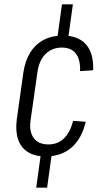

<svg xmlns="http://www.w3.org/2000/svg" viewBox="-20 -810 459 880"><path d="M314 -790 293 -638H243L264 -790ZM217 -102 196 50H146L167 -102ZM189 -93Q140 -93 108 -113Q76 -133 63 -171Q50 -209 57 -263L87 -477Q95 -531 118.5 -569Q142 -607 180 -627Q218 -647 267 -647Q339 -647 374.5 -606Q410 -565 407 -488L347 -484Q349 -536 328 -564Q307 -592 263 -592Q233 -592 209.5 -578.5Q186 -565 171.5 -540.5Q157 -516 152 -482L120 -258Q113 -207 134.5 -177.5Q156 -148 202 -148Q245 -148 273.5 -176Q302 -204 315 -256L373 -252Q355 -175 308 -134Q261 -93 189 -93Z"/></svg>

Font: Pathway Extreme Condensed ExtraLight
Style: Italic
Weight: 250
Width: 3
Italic angle: -8°
Version: Version 1.001;gftools[0.9.26]